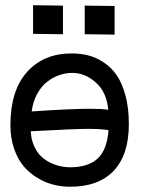

<svg xmlns="http://www.w3.org/2000/svg" viewBox="-20 -709 558 737"><path d="M106.9 -689 221.7 -687.5V-577.6L106.9 -579.1ZM305.2 -687.5 419.9 -686V-576.2L305.2 -577.6ZM249 -66.9Q318.8 -66.9 355 -100.6Q391.1 -134.3 396.5 -209.5Q365.7 -214.4 315.4 -214.4Q271.5 -214.4 98.1 -205.1Q99.6 -173.8 110.6 -149.2Q121.6 -124.5 137.2 -109.4Q152.8 -94.2 173.3 -84.5Q193.8 -74.7 212.4 -70.8Q231 -66.9 249 -66.9ZM254.9 -503.9Q288.1 -503.9 317.9 -496.6Q347.7 -489.3 377 -470.2Q406.2 -451.2 427.2 -421.4Q448.2 -391.6 461.4 -343.3Q474.6 -294.9 474.6 -232.4Q474.6 -115.2 416.7 -53.7Q358.9 7.8 249 7.8Q216.8 7.8 185.5 0Q154.3 -7.8 124 -25.9Q93.8 -43.9 71 -70.6Q48.3 -97.2 34.2 -137.9Q20 -178.7 20 -228.5Q20 -361.8 84 -432.9Q147.9 -503.9 254.9 -503.9ZM395.5 -287.6Q389.6 -355 348.1 -392.1Q306.6 -429.2 257.3 -429.2Q232.4 -429.2 207.8 -420.7Q183.1 -412.1 160.9 -395Q138.7 -377.9 122.6 -348.4Q106.4 -318.8 101.6 -281.2Q251.5 -291.5 325.7 -291.5Q372.1 -291.5 395.5 -287.6Z"/></svg>

Font: FantasqueSansM Nerd Font
Style: Regular
Weight: 400
Monospace: yes
Designer: Jany Belluz
Version: Version 1.8.0 ; ttfautohint (v1.8.2);Nerd Fonts 3.4.0